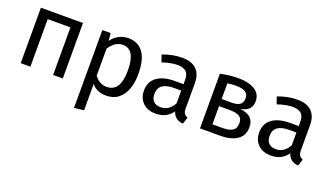

<svg xmlns="http://www.w3.org/2000/svg" viewBox="-70 -1021 2939 1715"><g transform="rotate(20 1399.5 -163.0)"><path d="M492 0H400V-452H184V0H92V-527H492Z M676 213V-527H755L762 -456Q792 -497 833 -518Q874 -539 918 -539Q1113 -539 1113 -264Q1113 -185 1090 -122.5Q1067 -60 1021 -24Q975 12 906 12Q818 12 768 -48V202ZM884 -63Q1014 -63 1014 -264Q1014 -466 895 -466Q822 -466 768 -384V-127Q814 -63 884 -63Z M1638 12Q1559 7 1535 -67Q1481 12 1378 12Q1299 12 1254.5 -32.5Q1210 -77 1210 -147Q1210 -232 1271 -276.5Q1332 -321 1442 -321H1523V-360Q1523 -417 1495.5 -440.5Q1468 -464 1413 -464Q1355 -464 1271 -436L1248 -503Q1342 -539 1430 -539Q1525 -539 1570 -493Q1615 -447 1615 -364V-123Q1615 -89 1627 -74Q1639 -59 1659 -52ZM1399 -57Q1480 -57 1523 -139V-260H1454Q1309 -260 1308 -152Q1308 -59 1399 -57Z M1986 0H1796V-520Q1889 -539 1969 -539Q2063 -539 2122 -503.5Q2181 -468 2181 -396Q2181 -305 2074 -286Q2208 -273 2208 -162Q2208 -104 2179.5 -68.5Q2151 -33 2100.5 -16.5Q2050 0 1986 0ZM1987 -313Q2036 -313 2061.5 -331.5Q2087 -350 2087 -392Q2087 -468 1973 -468Q1928 -468 1888 -462V-313ZM1986 -72Q2046 -72 2078.5 -92.5Q2111 -113 2111 -164Q2111 -209 2081.5 -227Q2052 -245 1988 -245H1888V-72Z M2733 12Q2654 7 2630 -67Q2576 12 2473 12Q2394 12 2349.5 -32.5Q2305 -77 2305 -147Q2305 -232 2366 -276.5Q2427 -321 2537 -321H2618V-360Q2618 -417 2590.5 -440.5Q2563 -464 2508 -464Q2450 -464 2366 -436L2343 -503Q2437 -539 2525 -539Q2620 -539 2665 -493Q2710 -447 2710 -364V-123Q2710 -89 2722 -74Q2734 -59 2754 -52ZM2494 -57Q2575 -57 2618 -139V-260H2549Q2404 -260 2403 -152Q2403 -59 2494 -57Z"/></g></svg>

Font: Trujillo
Style: Regular
Weight: 400
Designer: Fira Sans original fonts by bBox Type GmbH, Carrois Corporate GbR, & Edenspiekermann AG / Changes by Cristiano Sobral
Foundry: Fira Sans original fonts by bBox Type GmbH, Carrois Corporate GbR, & Edenspiekermann AG / Changes by Cristiano Sobral
Version: Version 4.301;October 17, 2021;FontCreator 14.0.0.2814 64-bi